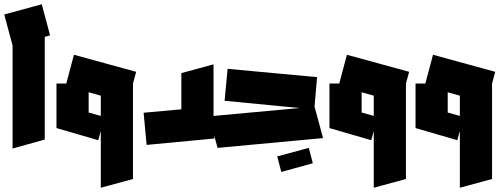

<svg xmlns="http://www.w3.org/2000/svg" viewBox="-31 -694 2359 901"><path d="M28 3V-480L-11 -626L165 -674L204 -528L179 -521V-39Z M430 -36 234 -93V-94V-302H280L316 -437L608 -357L593 -302V146L442 187V-79ZM385 -166 442 -150V-245L385 -261Z M657 -14 643 -165 820 -181V-351L971 -392V-92L975 -44Z M990 0 950 -148 1375 -187 1023 -221 1037 -371 1457 -332 1445 -194 1485 -46ZM1289 113 1270 40 1418 0 1437 72Z M1711 -36 1515 -93V-94V-302H1561L1597 -437L1889 -357L1874 -302V146L1723 187V-79ZM1666 -166 1723 -150V-245L1666 -261Z M2115 -36 1919 -93V-94V-302H1965L2001 -437L2293 -357L2278 -302V146L2127 187V-79ZM2070 -166 2127 -150V-245L2070 -261Z"/></svg>

Font: Blaka Ink
Style: Regular
Weight: 400
Designer: Mohamed Gaber
Foundry: Kief Type Foundry
Version: Version 1.003; ttfautohint (v1.8.4.7-5d5b)